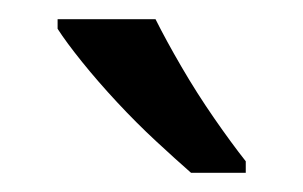

<svg xmlns="http://www.w3.org/2000/svg" viewBox="-20 -786 316 200"><path d="M142 -766Q153 -744 169 -716.5Q185 -689 203 -663Q221 -637 236 -618V-606H179Q163 -620 142.5 -639Q122 -658 102 -679.5Q82 -701 65.5 -721.5Q49 -742 40 -756V-766Z"/></svg>

Font: Noto Sans Arabic SemiCondensed
Style: Regular
Weight: 400
Width: 4
Designer: Monotype Design Team, Nadine Chahine, Nizar Qandah and Khaled Hosny
Foundry: Monotype Imaging Inc.
Version: Version 2.012